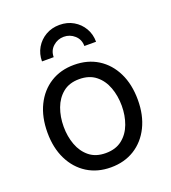

<svg xmlns="http://www.w3.org/2000/svg" viewBox="-142 -878 884 994"><g transform="rotate(-20 300.0 -380.5)"><path d="M299.3 11.7Q225.1 11.7 169.2 -23.4Q113.3 -58.6 82 -122.1Q50.8 -185.5 50.8 -269.5Q50.8 -355 82 -418.7Q113.3 -482.4 169.2 -517.6Q225.1 -552.7 299.3 -552.7Q374 -552.7 430.2 -517.6Q486.3 -482.4 517.6 -418.7Q548.8 -355 548.8 -269.5Q548.8 -185.5 517.6 -122.1Q486.3 -58.6 430.2 -23.4Q374 11.7 299.3 11.7ZM299.3 -66.9Q354.5 -66.9 390.1 -95.2Q425.8 -123.5 442.9 -169.7Q460 -215.8 460 -269.5Q460 -323.7 442.9 -370.4Q425.8 -417 390.1 -445.6Q354.5 -474.1 299.3 -474.1Q244.6 -474.1 209.5 -445.6Q174.3 -417 157.2 -370.6Q140.1 -324.2 140.1 -269.5Q140.1 -215.8 157.2 -169.7Q174.3 -123.5 209.5 -95.2Q244.6 -66.9 299.3 -66.9ZM299.3 -772.9Q342.3 -772.9 375.7 -753.4Q409.2 -733.9 428.7 -700.7Q448.2 -667.5 448.2 -626H383.8Q383.8 -662.1 358.4 -684.8Q333 -707.5 299.3 -707.5Q265.6 -707.5 240.2 -684.8Q214.8 -662.1 214.8 -626H150.4Q150.4 -667.5 169.9 -700.7Q189.5 -733.9 223.1 -753.4Q256.8 -772.9 299.3 -772.9Z"/></g></svg>

Font: Atlassian Sans
Style: Regular
Weight: 400
Designer: Rasmus Andersson
Foundry: Modifications by Atlassian Pty Ltd, manufactured by rsms
Version: Version 4.001;git-9221beed3